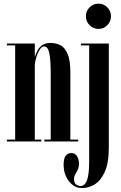

<svg xmlns="http://www.w3.org/2000/svg" viewBox="-20 -756 644 1026"><path d="M17 0V-10H61V-513.5H17V-523.5H166V-451.5Q171 -468 180 -485.2Q189 -502.5 205.8 -514.5Q222.5 -526.5 250 -526.5Q278.5 -526.5 302.5 -514.5Q326.5 -502.5 341.2 -468.2Q356 -434 356 -368V-10H398V0H217V-10H251V-361Q251 -436 243.5 -472Q236 -508 216 -508Q203.5 -508 192.5 -491Q181.5 -474 174.2 -450.8Q167 -427.5 166 -408.5V-10H200.5V0ZM506.5 -601.5Q478.5 -601.5 458.8 -621.2Q439 -641 439 -669.5Q439 -697 458.8 -716.8Q478.5 -736.5 506.5 -736.5Q534 -736.5 553.5 -716.8Q573 -697 573 -669.5Q573 -641 553.5 -621.2Q534 -601.5 506.5 -601.5ZM418.5 249Q377 249 348.5 212.8Q320 176.5 320 123Q320 62 362.5 62Q381 62 391.5 78.8Q402 95.5 402 119.5Q402 143 388.8 163.5Q375.5 184 375.5 198.5Q375.5 223 387.5 230.5Q399.5 238 409.5 238Q434 238 445.2 206.2Q456.5 174.5 456.5 108V-513.5H412.5V-523.5H561.5V30.5Q561.5 116 539.5 163.5Q517.5 211 484.8 230Q452 249 418.5 249Z"/></svg>

Font: Imbue 100pt SemiBold
Style: Regular
Weight: 600
Designer: Tyler Finck
Foundry: Etcetera Type Company
Version: Version 1.102; ttfautohint (v1.8.3)